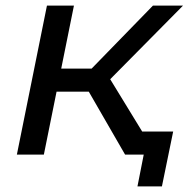

<svg xmlns="http://www.w3.org/2000/svg" viewBox="-20 -550 684 683"><path d="M425 0 275 -260 355 -296 536 0ZM40 0 147 -530H243L136 0ZM153 -224 168 -306H343L328 -224ZM358 -254 267 -266 524 -530H631ZM469 113 496 -24 515 0H425L441 -82H596L556 113Z"/></svg>

Font: MOST Montserrat Medium
Style: Italic
Weight: 500
Italic angle: -11.3°
Designer: Julieta Ulanovsky
Foundry: Julieta Ulanovsky
Version: Version 8.000;March 11, 2024;FontCreator 15.0.0.2926 64-bit